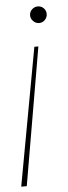

<svg xmlns="http://www.w3.org/2000/svg" viewBox="-52 -561 271 760"><g transform="rotate(-5 83.5 -180.5)"><path d="M117 -375 23 172H1L101 -375ZM128 -533Q142 -533 151.5 -523.5Q161 -514 161 -500Q161 -487 151.5 -477Q142 -467 128 -467Q115 -467 105 -477Q95 -487 95 -500Q95 -514 105 -523.5Q115 -533 128 -533Z"/></g></svg>

Font: DM Sans 10pt Thin
Style: Italic
Weight: 250
Italic angle: -10°
Version: Version 4.004;gftools[0.9.30]